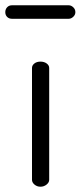

<svg xmlns="http://www.w3.org/2000/svg" viewBox="-58 -706 305 726"><path d="M128 -449V-26Q128 -16 118 -8Q108 0 95 0Q82 0 72.5 -8Q63 -16 63 -26V-449Q63 -459 72 -466Q81 -473 95 -473Q109 -473 118.5 -466Q128 -459 128 -449ZM-13 -686H202Q211 -686 219 -678.5Q227 -671 227 -660Q227 -650 219 -642.5Q211 -635 202 -635H-13Q-24 -635 -31 -642Q-38 -649 -38 -660Q-38 -671 -31 -678.5Q-24 -686 -13 -686Z"/></svg>

Font: Dosis
Style: Regular
Weight: 400
Designer: Edgar Tolentino, Pablo Impallari, Igino Marini
Foundry: Edgar Tolentino, Pablo Impallari, Igino Marini
Version: Version 1.007